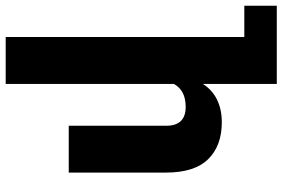

<svg xmlns="http://www.w3.org/2000/svg" viewBox="-179 -611 993 675"><g transform="rotate(-90 317.5 -273.5)"><path d="M634.8 88.9V203.1H359.9V-56.6Q338.4 -23.4 304.2 -6.8Q270 9.8 225.1 9.8Q142.6 9.8 95.5 -38.1Q48.3 -85.9 48.3 -186.5V-528.3H212.9V-185.5Q212.9 -117.2 279.3 -117.2Q337.4 -117.2 359.9 -158.7V-750H524.9V88.9Z"/></g></svg>

Font: Mardoto Black
Style: Regular
Weight: 900
Designer: Christian Robertson, Vahan Hovhannisyan
Foundry: Google
Version: Version 1.000